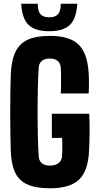

<svg xmlns="http://www.w3.org/2000/svg" viewBox="-20 -1003 533 1033"><path d="M249 10Q173.5 10 128 -10.2Q82.5 -30.5 61.5 -74.8Q40.5 -119 38 -191Q36.5 -233 35.8 -286.8Q35 -340.5 35 -397.5Q35 -454.5 35.8 -507.5Q36.5 -560.5 38 -601Q41 -677 62.8 -723Q84.5 -769 129.8 -789.5Q175 -810 249 -810Q354 -810 402.2 -763.8Q450.5 -717.5 457 -610Q458.5 -587 458.5 -555.2Q458.5 -523.5 457 -500H307Q308.5 -528 308.5 -569.2Q308.5 -610.5 307 -638Q305.5 -662 290.5 -675Q275.5 -688 249 -688Q220 -688 204.8 -675Q189.5 -662 188 -638Q185 -585.5 183.5 -524.8Q182 -464 182 -400.5Q182 -337 183.5 -276.2Q185 -215.5 188 -163Q189.5 -138.5 204.8 -125.2Q220 -112 249 -112Q277.5 -112 294.8 -125.2Q312 -138.5 314 -163Q315 -174.5 315.2 -193.2Q315.5 -212 315.2 -230.8Q315 -249.5 314 -261H259V-391H460Q462.5 -345.5 462 -291.2Q461.5 -237 459 -191Q454 -83 405.2 -36.5Q356.5 10 249 10ZM245 -835Q168.5 -835 133.5 -869.2Q98.5 -903.5 94 -983H183Q183 -944 197.5 -927Q212 -910 245 -910Q278 -910 292.5 -927Q307 -944 307 -983H396Q391 -903.5 356 -869.2Q321 -835 245 -835Z"/></svg>

Font: Big Shoulders Display Thin Black
Style: Regular
Weight: 900
Version: Version 2.002